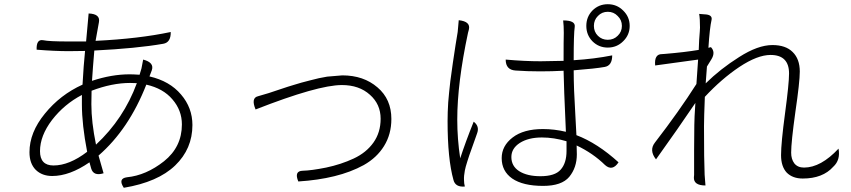

<svg xmlns="http://www.w3.org/2000/svg" viewBox="-20 -850 4040 912"><path d="M401 -786Q457 -784 450 -745L434 -656Q640 -666 791 -698Q792 -648 755 -642Q629 -620 428 -610Q421 -528 417 -466Q510 -497 596 -497Q613 -497 643 -495Q643 -495 652 -525L660 -567Q714 -553 701 -516L690 -487Q786 -465 840 -401Q894 -338 894 -256Q894 -143 812 -64Q730 15 568 42Q539 -2 583 -8Q674 -17 759 -84Q844 -152 844 -259Q844 -326 799 -378Q755 -430 675 -448Q592 -236 448 -111L472 -27Q424 -12 413 -50L405 -79Q311 -14 228 -14Q180 -14 150 -43Q120 -73 120 -127Q120 -221 193 -310Q266 -400 372 -448Q377 -539 384 -608L306 -607Q240 -607 154 -614Q152 -665 185 -659Q212 -653 306 -653H389L401 -786ZM414 -355Q414 -270 436 -163Q568 -286 630 -455L598 -456Q512 -456 415 -419Q414 -397 414 -355ZM170 -132Q170 -64 234 -64Q309 -64 394 -129Q369 -258 369 -354V-399Q285 -355 227 -280Q170 -205 170 -132Z M1194 -330Q1171 -385 1206 -393Q1208 -393 1257 -408Q1264 -410 1308 -425Q1352 -440 1380 -448Q1408 -457 1452 -468Q1496 -480 1534 -486L1606 -492Q1707 -492 1773 -435Q1839 -379 1839 -285Q1839 -212 1804 -156Q1770 -101 1708 -66Q1646 -32 1568 -13Q1491 6 1397 12Q1376 -38 1418 -39Q1459 -40 1529 -54Q1600 -69 1660 -97Q1720 -125 1754 -173Q1788 -221 1788 -286Q1788 -355 1737 -400Q1686 -446 1604 -446Q1490 -446 1194 -330Z M2409 -104Q2409 -61 2446 -37Q2484 -13 2547 -13Q2616 -13 2643 -44Q2671 -75 2671 -133V-179Q2611 -197 2554 -197Q2490 -197 2449 -171Q2409 -145 2409 -104ZM2655 -753Q2714 -753 2710 -723Q2705 -690 2705 -564Q2803 -570 2888 -587Q2888 -538 2852 -532Q2808 -524 2705 -516Q2705 -472 2707 -419Q2710 -366 2713 -302Q2717 -239 2718 -208Q2818 -170 2918 -79Q2889 -35 2854 -66Q2797 -122 2719 -159Q2720 -144 2720 -117Q2720 -54 2684 -10Q2648 33 2560 33Q2464 33 2413 -2Q2363 -37 2363 -99Q2363 -157 2415 -197Q2467 -237 2559 -237Q2613 -237 2668 -224Q2658 -443 2657 -514Q2602 -511 2546 -511Q2484 -511 2429 -515Q2382 -518 2382 -567Q2472 -559 2548 -559Q2585 -559 2657 -561Q2657 -662 2658 -694Q2658 -728 2655 -753ZM2159 -754Q2217 -748 2207 -709L2203 -694Q2152 -455 2152 -282Q2152 -190 2166 -98Q2191 -175 2230 -272Q2259 -250 2246 -216L2240 -199Q2227 -162 2218 -137Q2209 -113 2200 -84Q2191 -56 2188 -40Q2183 -14 2184 5Q2184 10 2185 21Q2187 32 2188 36Q2143 40 2134 5Q2106 -95 2106 -275Q2106 -316 2109 -364Q2113 -412 2119 -464Q2126 -516 2131 -551Q2136 -587 2144 -637Q2152 -688 2154 -698L2159 -754ZM2914 -680Q2934 -699 2934 -727Q2934 -755 2914 -774Q2895 -794 2867 -794Q2839 -794 2820 -774Q2801 -755 2801 -727Q2801 -699 2820 -680Q2839 -661 2867 -661Q2895 -661 2914 -680ZM2794 -800Q2824 -830 2867 -830Q2910 -830 2940 -800Q2971 -770 2971 -727Q2971 -684 2940 -654Q2910 -624 2867 -624Q2824 -624 2794 -654Q2765 -684 2765 -727Q2765 -770 2794 -800Z M3305 -719Q3305 -762 3301 -784L3325 -782Q3365 -781 3360 -756Q3351 -717 3345 -623Q3345 -623 3357 -626Q3380 -602 3359 -568L3338 -534L3332 -454Q3402 -523 3491 -579Q3580 -636 3649 -636Q3712 -636 3745 -603Q3779 -570 3779 -510Q3779 -461 3758 -318Q3738 -175 3738 -125Q3738 -94 3753 -74Q3769 -54 3799 -54Q3879 -54 3963 -144Q3973 -90 3938 -58Q3888 -2 3793 -2Q3745 -2 3717 -30Q3690 -59 3690 -113Q3690 -171 3709 -312Q3728 -453 3728 -501Q3728 -589 3640 -589Q3578 -589 3492 -532Q3407 -475 3328 -390Q3324 -290 3324 -251Q3324 -85 3327 -20L3329 6Q3331 23 3331 31Q3274 31 3276 -8L3277 -19Q3277 -66 3277 -136Q3278 -206 3278 -256Q3278 -286 3283 -361Q3202 -241 3096 -93Q3062 -136 3091 -173Q3206 -322 3288 -451L3296 -567L3092 -539Q3087 -593 3124 -593L3139 -594Q3234 -602 3299 -613Q3300 -634 3301 -660L3304 -700Q3305 -714 3305 -719Z"/></svg>

Font: Swei Half Moon CJK SC
Style: Light
Weight: 300
Version: Version 2.071